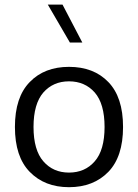

<svg xmlns="http://www.w3.org/2000/svg" viewBox="-20 -796 590 822"><path d="M275.4 -509.8C205.6 -509.8 149.4 -488.3 107.4 -444.8C64.9 -401.4 43.9 -337.4 43.9 -252.4C43.9 -167.5 64.9 -103.5 107.4 -60.1C149.9 -16.6 205.6 5.4 275.4 5.4C345.2 5.4 401.4 -16.6 443.8 -60.1C485.8 -103.5 506.8 -167.5 506.8 -252.4C506.8 -337.4 485.8 -401.4 443.8 -444.8C401.9 -488.3 345.7 -509.8 275.4 -509.8ZM275.4 -447.8C320.8 -447.8 357.9 -431.6 385.7 -399.9C413.6 -367.7 427.7 -318.4 427.7 -252.4C427.7 -186.5 413.6 -137.2 385.7 -105.5C357.9 -73.2 320.8 -57.1 275.4 -57.1C230 -57.1 193.4 -73.2 165.5 -105.5C137.7 -137.2 123.5 -186.5 123.5 -252.4C123.5 -318.4 137.7 -367.7 165.5 -399.9C193.4 -431.6 230 -447.8 275.4 -447.8ZM247.6 -776.4H184.6L279.3 -613.8H332.5Z"/></svg>

Font: Estedad Regular
Style: Regular
Weight: 400
Designer: Amin Abedi
Version: Version 7.3